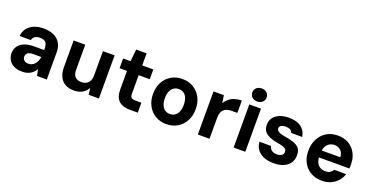

<svg xmlns="http://www.w3.org/2000/svg" viewBox="-29 -1442 4182 2163"><g transform="rotate(20 2062.0 -361.0)"><path d="M237 12Q175 12 134.5 -9Q94 -30 74 -66Q54 -102 54 -144Q54 -190 77.5 -225.5Q101 -261 148.5 -281.5Q196 -302 268 -302H389Q389 -341 381.5 -366Q374 -391 354 -403.5Q334 -416 297 -416Q261 -416 237.5 -401Q214 -386 208 -356H73Q78 -409 107 -447.5Q136 -486 185.5 -507.5Q235 -529 298 -529Q370 -529 422 -505.5Q474 -482 501.5 -437Q529 -392 529 -326V0H412L396 -76Q385 -57 370 -40.5Q355 -24 335 -12.5Q315 -1 290.5 5.5Q266 12 237 12ZM271 -96Q294 -96 313.5 -105Q333 -114 347.5 -130.5Q362 -147 371 -168.5Q380 -190 384 -215V-217H284Q256 -217 237.5 -209.5Q219 -202 210.5 -188.5Q202 -175 202 -157Q202 -137 211 -123.5Q220 -110 235 -103Q250 -96 271 -96Z M857 12Q795 12 752 -12Q709 -36 686 -83Q663 -130 663 -200V-517H802V-217Q802 -160 828 -133Q854 -106 904 -106Q935 -106 960 -119Q985 -132 999.5 -158.5Q1014 -185 1014 -224V-517H1154V0H1031L1021 -79Q999 -37 957.5 -12.5Q916 12 857 12Z M1524 0Q1470 0 1430 -17Q1390 -34 1367.5 -73Q1345 -112 1345 -179V-400H1256V-517H1345L1360 -662H1485V-517H1618V-400H1485V-178Q1485 -145 1499.5 -132Q1514 -119 1549 -119H1620V0Z M1964 12Q1890 12 1832 -22.5Q1774 -57 1741.5 -118Q1709 -179 1709 -258Q1709 -338 1741.5 -399Q1774 -460 1832 -494.5Q1890 -529 1964 -529Q2039 -529 2097 -494.5Q2155 -460 2187.5 -399.5Q2220 -339 2220 -258Q2220 -179 2187 -118Q2154 -57 2096.5 -22.5Q2039 12 1964 12ZM1964 -109Q1997 -109 2022.5 -126Q2048 -143 2062.5 -176Q2077 -209 2077 -258Q2077 -308 2063 -341.5Q2049 -375 2024 -391.5Q1999 -408 1965 -408Q1932 -408 1906.5 -391.5Q1881 -375 1866 -341.5Q1851 -308 1851 -258Q1851 -209 1865.5 -176Q1880 -143 1905.5 -126Q1931 -109 1964 -109Z M2340 0V-517H2464L2477 -426Q2497 -459 2525.5 -482Q2554 -505 2592 -517Q2630 -529 2675 -529V-381H2611Q2583 -381 2559 -375Q2535 -369 2517 -354Q2499 -339 2489.5 -313.5Q2480 -288 2480 -249V0Z M2769 0V-517H2909V0ZM2840 -578Q2802 -578 2778 -600.5Q2754 -623 2754 -656Q2754 -690 2778 -712Q2802 -734 2840 -734Q2878 -734 2902 -712Q2926 -690 2926 -656Q2926 -623 2902 -600.5Q2878 -578 2840 -578Z M3253 12Q3178 12 3127.5 -10.5Q3077 -33 3050 -72Q3023 -111 3020 -161H3159Q3163 -143 3173.5 -127.5Q3184 -112 3203.5 -103Q3223 -94 3251 -94Q3277 -94 3294.5 -101.5Q3312 -109 3321 -121.5Q3330 -134 3330 -150Q3330 -172 3318 -184Q3306 -196 3283.5 -203.5Q3261 -211 3228 -216Q3185 -223 3149 -234Q3113 -245 3086.5 -262.5Q3060 -280 3046 -306.5Q3032 -333 3032 -371Q3032 -416 3056.5 -452Q3081 -488 3128.5 -508.5Q3176 -529 3242 -529Q3337 -529 3390.5 -488Q3444 -447 3454 -376H3322Q3316 -398 3295.5 -410Q3275 -422 3241 -422Q3205 -422 3186 -409.5Q3167 -397 3167 -375Q3167 -361 3177 -349.5Q3187 -338 3209 -329.5Q3231 -321 3268 -315Q3336 -304 3380.5 -288Q3425 -272 3448 -242Q3471 -212 3470 -158Q3470 -106 3443.5 -68Q3417 -30 3368.5 -9Q3320 12 3253 12Z M3828 12Q3752 12 3694 -21.5Q3636 -55 3604 -115Q3572 -175 3572 -253Q3572 -334 3604 -396Q3636 -458 3693.5 -493.5Q3751 -529 3828 -529Q3905 -529 3961 -495.5Q4017 -462 4047 -404Q4077 -346 4077 -272Q4077 -262 4077 -249.5Q4077 -237 4075 -224H3671V-308H3936Q3934 -359 3904 -387.5Q3874 -416 3829 -416Q3796 -416 3768.5 -399.5Q3741 -383 3725.5 -350.5Q3710 -318 3710 -268V-239Q3710 -197 3724 -166.5Q3738 -136 3764.5 -119Q3791 -102 3827 -102Q3865 -102 3886.5 -115.5Q3908 -129 3920 -152H4063Q4049 -106 4016 -68.5Q3983 -31 3935.5 -9.5Q3888 12 3828 12Z"/></g></svg>

Font: DM Sans 11pt ExtraBold
Style: Regular
Weight: 800
Version: Version 4.004;gftools[0.9.30]